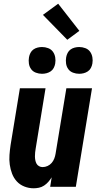

<svg xmlns="http://www.w3.org/2000/svg" viewBox="-20 -1005 540 1033"><path d="M161 8Q135 8 111 -1.5Q87 -11 70.5 -29Q54 -47 45 -70.5Q36 -94 32.5 -119.5Q29 -145 31 -171.5Q33 -198 37 -225L87 -530H225L172 -206Q170 -195 169 -184.5Q168 -174 168 -163.5Q168 -153 170 -143Q172 -133 176.5 -124.5Q181 -116 190 -111Q199 -106 209 -106Q223 -106 236 -112Q249 -118 258 -128.5Q267 -139 272 -152Q277 -165 279 -178L337 -530H475L388 0H250L258 -51Q250 -38 240 -26.5Q230 -15 217 -6.5Q204 2 189.5 5Q175 8 161 8ZM406 -608Q389 -608 373 -614Q357 -620 347.5 -633Q338 -646 335.5 -663Q333 -680 336 -697Q338 -709 344 -720.5Q350 -732 360 -739Q370 -746 382 -749Q394 -752 406 -752Q423 -752 439 -746Q455 -740 464.5 -727Q474 -714 477 -697Q480 -680 477 -663Q475 -651 469 -639.5Q463 -628 452.5 -621Q442 -614 430 -611Q418 -608 406 -608ZM206 -608Q189 -608 173 -614Q157 -620 147.5 -633Q138 -646 135.5 -663Q133 -680 136 -697Q138 -709 144 -720.5Q150 -732 160 -739Q170 -746 182 -749Q194 -752 206 -752Q223 -752 239 -746Q255 -740 264.5 -727Q274 -714 277 -697Q280 -680 277 -663Q275 -651 269 -639.5Q263 -628 252.5 -621Q242 -614 230 -611Q218 -608 206 -608ZM342 -791 211 -925 293 -985 407 -839Z"/></svg>

Font: Iosevka Curly Heavy Oblique
Style: Regular
Weight: 900
Italic angle: -9°
Monospace: yes
Designer: Belleve Invis
Foundry: Belleve Invis
Version: Version 11.1.0; ttfautohint (v1.8.3)